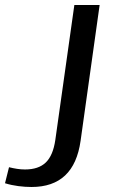

<svg xmlns="http://www.w3.org/2000/svg" viewBox="-176 -560 463 767"><path d="M-50 187Q-75 187 -102.5 183.5Q-130 180 -156 172L-140 108Q-124 112 -108 114.5Q-92 117 -76 117Q-22 117 7 89Q36 61 45 -1L121 -540H222L146 2Q133 95 84 141Q35 187 -50 187Z"/></svg>

Font: Pathway Extreme 28pt Medium
Style: Italic
Weight: 500
Italic angle: -8°
Designer: Eduardo Rodriguez Tunni
Foundry: Eduardo Rodriguez Tunni
Version: Version 1.001;gftools[0.9.26]